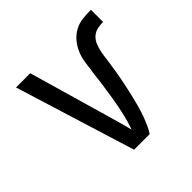

<svg xmlns="http://www.w3.org/2000/svg" viewBox="-142 -656 783 783"><g transform="rotate(-45 250.0 -264.0)"><path d="M205 0 44 -520H126L226 -173Q234 -146 241.5 -119Q249 -92 256 -65Q268 -99 276 -134.5Q284 -170 290 -206Q296 -242 301 -278Q306 -314 310 -351H311Q313 -375 317 -398.5Q321 -422 330.5 -443.5Q340 -465 355.5 -483Q371 -501 392 -512Q413 -523 437 -525.5Q461 -528 484 -528V-458Q468 -458 451.5 -454.5Q435 -451 422.5 -440Q410 -429 403.5 -413.5Q397 -398 393.5 -382Q390 -366 388 -349.5Q386 -333 383.5 -316.5Q381 -300 378.5 -284Q376 -268 373 -251.5Q370 -235 366.5 -219Q363 -203 359.5 -186.5Q356 -170 352 -154Q348 -138 344 -122Q340 -106 335 -90.5Q330 -75 324 -59.5Q318 -44 311 -29Q304 -14 295 0Z"/></g></svg>

Font: Moesevka
Style: Regular
Weight: 400
Monospace: yes
Designer: Belleve Invis
Foundry: Belleve Invis
Version: Version 32.5.0; ttfautohint (v1.8.4)